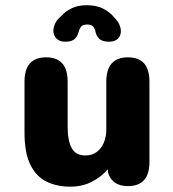

<svg xmlns="http://www.w3.org/2000/svg" viewBox="-20 -699 659 730"><path d="M155.4 -481Q237.2 -481 237.2 -388.8V-218.7Q237.2 -163.5 252.8 -135.7Q268.3 -107.9 304.9 -107.9Q329.8 -107.9 347.4 -120.9Q365.1 -133.8 374.7 -156.4Q384.2 -179 384.2 -206.8V-388.8Q384.2 -481 466.5 -481Q548.2 -481 548.2 -388.8V-83.2Q548.2 8.6 466.5 8.6Q407.2 8.6 390.9 -41.6L389.7 -55.3Q364.8 -26.1 328.7 -7.7Q292.6 10.7 246.8 10.7Q195.9 10.7 156.7 -8.6Q117.4 -27.9 95.3 -72.9Q73.2 -117.9 73.2 -194.6V-388.8Q73.2 -481 155.4 -481ZM394.5 -540.4Q368.2 -540.4 357 -552Q345.8 -563.6 343.3 -577.4Q341.4 -587.8 335.1 -596.8Q328.8 -605.8 311.2 -605.8Q293.8 -605.8 287.5 -596.7Q281.1 -587.7 278.7 -577.3Q275.8 -563.1 264.9 -551.8Q253.9 -540.4 227.5 -540.4Q207.2 -540.4 195.1 -552.1Q182.9 -563.8 182.9 -581.8Q182.9 -594.6 189.8 -609.8Q196.8 -625 213.5 -638.8Q228.8 -655.9 252.7 -667.6Q276.6 -679.2 310.2 -679.2Q347.7 -679.2 373.5 -665.5Q399.4 -651.8 414.8 -632.1Q428.2 -618.8 433.9 -605.2Q439.6 -591.7 439.6 -580.5Q439.6 -562.6 427.8 -551.5Q416.1 -540.4 394.5 -540.4Z"/></svg>

Font: Sono ExtraLight
Style: Regular
Weight: 200
Designer: Tyler Finck
Foundry: Tyler Finck
Version: Version 2.112